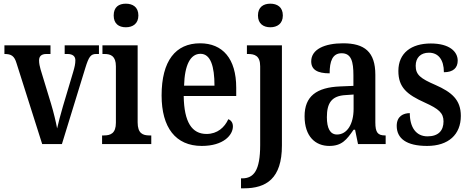

<svg xmlns="http://www.w3.org/2000/svg" viewBox="-20 -782 2552 1042"><path d="M70 -438 209 0H316L443 -413C462 -475 473 -489 502 -489H517V-536H331V-489H346C374 -489 389 -477 389 -455C389 -435 385 -418 377 -391L321 -203C308 -159 296 -112 290 -85C284 -118 271 -173 257 -219L200 -406C196 -421 192 -437 192 -454C192 -476 204 -489 232 -489H254V-536H4V-489C41 -489 58 -479 70 -438Z M663 -634C700 -634 731 -653 731 -698C731 -744 700 -762 663 -762C625 -762 597 -744 597 -698C597 -653 625 -634 663 -634ZM534 0H801V-47H791C755 -47 727 -58 727 -118V-536H536V-489H547C581 -489 609 -478 609 -422V-116C609 -58 580 -47 544 -47H534Z M1075 10C1193 10 1244 -49 1244 -96C1244 -117 1233 -130 1219 -135C1199 -91 1160 -55 1101 -55C1022 -55 979 -118 977 -261H1262V-306C1262 -464 1188 -547 1066 -547C933 -547 857 -452 857 -264C857 -90 933 10 1075 10ZM1144 -317H979C982 -429 1013 -490 1068 -490C1123 -490 1144 -422 1144 -317Z M1447 -634C1484 -634 1515 -653 1515 -698C1515 -744 1484 -762 1447 -762C1410 -762 1380 -744 1380 -698C1380 -653 1410 -634 1447 -634ZM1288 240H1304C1425 240 1510 187 1510 8V-536H1320V-489H1325C1362 -489 1392 -480 1392 -422V5C1392 144 1357 186 1294 186H1288Z M1767 10C1835 10 1861 -23 1899 -78H1907L1923 0H2073V-47H2070C2030 -47 2017 -63 2017 -118V-376C2017 -501 1958 -547 1842 -547C1743 -547 1669 -515 1669 -449C1669 -404 1702 -384 1769 -384C1769 -449 1784 -493 1834 -493C1887 -493 1898 -447 1898 -373V-316L1827 -313C1697 -308 1633 -259 1633 -151C1633 -41 1692 10 1767 10ZM1809 -52C1771 -52 1754 -87 1754 -146C1754 -222 1779 -262 1856 -266L1899 -269V-191C1899 -109 1864 -52 1809 -52Z M2298 10C2414 10 2481 -52 2481 -153C2481 -241 2431 -282 2343 -321C2262 -356 2236 -376 2236 -425C2236 -469 2263 -496 2308 -496C2358 -496 2389 -459 2389 -390C2440 -390 2464 -414 2464 -453C2464 -502 2419 -546 2318 -546C2213 -546 2142 -495 2142 -397C2142 -308 2188 -269 2286 -225C2361 -191 2387 -169 2387 -123C2387 -74 2360 -42 2300 -42C2238 -42 2204 -91 2204 -168C2170 -168 2133 -152 2133 -99C2133 -31 2185 10 2298 10Z"/></svg>

Font: Noto Serif Tamil Condensed SemiBold
Style: Italic
Weight: 600
Width: 3
Italic angle: -12°
Designer: Indian Type Foundry, Tom Grace, and the Monotype Design Team
Foundry: Monotype Imaging Inc.
Version: Version 2.003